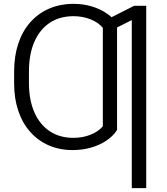

<svg xmlns="http://www.w3.org/2000/svg" viewBox="-20 -757 852 981"><path d="M578.1 -376.5V-92.8Q557.1 -60.5 522.2 -37.6Q487.3 -14.6 443.6 -2.4Q399.9 9.8 351.1 9.8Q283.7 9.8 228.8 -14.4Q173.8 -38.6 134.3 -83.3Q94.7 -127.9 73.5 -190.7Q52.2 -253.4 52.2 -330.1V-377L127.9 -378.4V-330.1Q128.4 -245.1 155.8 -182.9Q183.1 -120.6 233.9 -86.7Q284.7 -52.7 355 -52.7Q401.9 -52.7 441.9 -68.4Q481.9 -84 505.4 -111.8V-376.5ZM578.1 -637.2V-349.1H505.4V-614.7Q482.4 -642.6 442.4 -658.4Q402.3 -674.3 356 -674.3Q284.7 -674.3 233.9 -640.4Q183.1 -606.4 155.5 -543.2Q127.9 -480 127.9 -392.1V-340.8H52.2V-392.1Q52.2 -470.7 73.5 -534.4Q94.7 -598.1 134.8 -643.3Q174.8 -688.5 231 -712.9Q287.1 -737.3 356.4 -737.3Q403.3 -737.3 445.8 -725.1Q488.3 -712.9 522.5 -690.4Q556.6 -668 578.1 -637.2ZM727.1 -727.5V204.1H653.3V-654.3L542 -598.6V-665L665.5 -727.5Z"/></svg>

Font: Inter 24pt Light
Style: Regular
Weight: 300
Designer: Rasmus Andersson
Foundry: rsms
Version: Version 4.001;git-66647c0bb